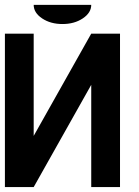

<svg xmlns="http://www.w3.org/2000/svg" viewBox="-20 -762 567 782"><path d="M468.8 -625V0H351.6V-416.5L117.2 0H0V-625H117.2V-208.5L351.6 -625ZM351.6 -742.2Q351.6 -710 317.1 -687Q282.7 -664.1 234.4 -664.1Q186 -664.1 151.6 -687Q117.2 -710 117.2 -742.2Z"/></svg>

Font: Leporid
Style: Regular
Weight: 400
Designer: GGBotNet
Foundry: GGBotNet
Version: 1.00